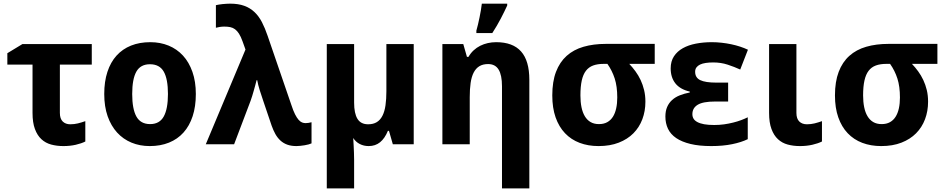

<svg xmlns="http://www.w3.org/2000/svg" viewBox="-20 -786 5147 1046"><path d="M306.2 -434.1V-170.9Q306.2 -139.2 321.8 -124Q337.4 -108.9 362.8 -108.9Q384.8 -108.9 404.5 -113.8Q424.3 -118.7 444.8 -126V-15.1Q423.8 -4.4 392.8 2.7Q361.8 9.8 325.2 9.8Q289.6 9.8 258.8 1.5Q228 -6.8 205.6 -27.6Q183.1 -48.3 170.2 -83.3Q157.2 -118.2 157.2 -170.9V-434.1H20V-496.1L102.1 -545.9H480V-434.1Z M700.2 -273.9Q700.2 -192.4 723.1 -151.1Q746.1 -109.9 797.9 -109.9Q849.1 -109.9 872.1 -151.4Q895 -192.9 895 -273.9Q895 -355.5 872.1 -395.8Q849.1 -436 796.9 -436Q745.6 -436 722.9 -395.8Q700.2 -355.5 700.2 -273.9ZM1046.9 -273.9Q1046.9 -205.6 1029.5 -152.8Q1012.2 -100.1 979.7 -64Q947.3 -27.8 900.6 -9Q854 9.8 795.9 9.8Q741.7 9.8 696.3 -9Q650.9 -27.8 617.9 -64Q585 -100.1 566.4 -152.8Q547.9 -205.6 547.9 -273.9Q547.9 -341.8 565.2 -394.5Q582.5 -447.3 615 -483.2Q647.5 -519 693.8 -537.6Q740.2 -556.2 798.8 -556.2Q853 -556.2 898.4 -537.6Q943.8 -519 976.8 -483.2Q1009.8 -447.3 1028.3 -394.5Q1046.9 -341.8 1046.9 -273.9Z M1101.1 0 1317.4 -516.1 1301.3 -561Q1292 -586.9 1282 -602.5Q1272 -618.2 1260.3 -626.7Q1248.5 -635.3 1234.4 -638.2Q1220.2 -641.1 1202.1 -641.1Q1189.5 -641.1 1177.2 -639.2Q1165 -637.2 1156.2 -634.8V-757.8Q1162.6 -759.3 1172.1 -761Q1181.6 -762.7 1192.4 -763.7Q1203.1 -764.6 1213.9 -765.4Q1224.6 -766.1 1233.4 -766.1Q1278.3 -766.1 1310.5 -754.4Q1342.8 -742.7 1366.5 -720.2Q1390.1 -697.8 1407 -665.3Q1423.8 -632.8 1438 -590.8L1567.4 -213.9Q1577.6 -182.6 1587.4 -163.3Q1597.2 -144 1606.7 -133.3Q1616.2 -122.6 1625.5 -118.9Q1634.8 -115.2 1645 -115.2Q1651.9 -115.2 1660.4 -116.5Q1668.9 -117.7 1677.2 -120.1V-4.9Q1671.4 -2 1661.4 0.7Q1651.4 3.4 1639.6 5.4Q1627.9 7.3 1616 8.5Q1604 9.8 1595.2 9.8Q1566.4 9.8 1544.9 2Q1523.4 -5.9 1507.6 -20.5Q1491.7 -35.2 1480.2 -55.7Q1468.8 -76.2 1460 -101.1L1415 -233.9Q1403.8 -266.1 1394.8 -295.2Q1385.7 -324.2 1381.3 -349.1H1377.9Q1374.5 -335.9 1370.6 -321.3Q1366.7 -306.6 1362.5 -292Q1358.4 -277.3 1354 -263.2Q1349.6 -249 1345.2 -236.8L1255.4 0Z M1909.2 -227.1Q1909.2 -168 1927.5 -138.4Q1945.8 -108.9 1985.4 -108.9Q2013.7 -108.9 2032.7 -120.6Q2051.8 -132.3 2063.5 -155.3Q2075.2 -178.2 2080.1 -211.9Q2085 -245.6 2085 -289.1V-545.9H2233.9V0H2120.1L2099.1 -73.2H2093.3Q2076.2 -31.7 2050.5 -11Q2024.9 9.8 1988.3 9.8Q1961.9 9.8 1939.9 -1.5Q1918 -12.7 1904.3 -34.2Q1905.3 -13.7 1906.7 7.3Q1907.7 25.4 1908.4 45.9Q1909.2 66.4 1909.2 84V240.2H1760.3V-545.9H1909.2Z M2714.8 240.2V-315.9Q2714.8 -376.5 2696.5 -406.7Q2678.2 -437 2639.2 -437Q2610.8 -437 2591.6 -425.3Q2572.3 -413.6 2560.5 -390.6Q2548.8 -367.7 2543.9 -334Q2539.1 -300.3 2539.1 -256.8V0H2390.1V-545.9H2503.9L2523.9 -476.1H2532.2Q2543.9 -496.6 2560.3 -511.7Q2576.7 -526.9 2596.2 -536.6Q2615.7 -546.4 2637.7 -551.3Q2659.7 -556.2 2683.1 -556.2Q2773.9 -556.2 2818.8 -505.6Q2863.8 -455.1 2863.8 -351.1V240.2ZM2575.2 -619.1Q2579.6 -633.8 2584 -652.6Q2588.4 -671.4 2592.5 -691.2Q2596.7 -710.9 2599.9 -730.5Q2603 -750 2605 -766.1H2743.2V-755.9Q2728 -722.7 2708 -684.3Q2688 -646 2662.1 -606H2575.2Z M3496.1 -231.9Q3496.1 -180.7 3479.5 -136.5Q3462.9 -92.3 3430.7 -59.8Q3398.4 -27.3 3350.8 -8.8Q3303.2 9.8 3240.7 9.8Q3184.1 9.8 3137.7 -7.8Q3091.3 -25.4 3058.1 -60.3Q3024.9 -95.2 3006.8 -146.7Q2988.8 -198.2 2988.8 -266.1Q2988.8 -341.3 3009 -394.5Q3029.3 -447.8 3067.1 -481.7Q3105 -515.6 3158.9 -531.2Q3212.9 -546.9 3280.8 -546.9H3546.9V-438H3408.2Q3426.3 -418.9 3442.1 -397.2Q3458 -375.5 3470 -350.1Q3481.9 -324.7 3489 -295.4Q3496.1 -266.1 3496.1 -231.9ZM3142.1 -266.1Q3142.1 -231 3147.9 -202.1Q3153.8 -173.3 3166 -152.8Q3178.2 -132.3 3197.3 -121.1Q3216.3 -109.9 3243.2 -109.9Q3269.5 -109.9 3288.3 -120.4Q3307.1 -130.9 3319.1 -149.9Q3331.1 -168.9 3336.9 -195.6Q3342.8 -222.2 3342.8 -254.9Q3342.8 -314.9 3328.9 -358.2Q3314.9 -401.4 3289.1 -438H3268.1Q3235.4 -438 3211.4 -429.2Q3187.5 -420.4 3172.1 -400.4Q3156.7 -380.4 3149.4 -347.4Q3142.1 -314.5 3142.1 -266.1Z M3946.8 -335.9V-232.9H3876Q3809.6 -232.9 3780.8 -215.1Q3752 -197.3 3752 -164.1Q3752 -150.4 3758.3 -139.6Q3764.6 -128.9 3779.1 -121.1Q3793.5 -113.3 3816.2 -109.1Q3838.9 -105 3871.1 -105Q3898.9 -105 3924.8 -108.6Q3950.7 -112.3 3974.1 -118.2Q3997.6 -124 4017.8 -131.6Q4038.1 -139.2 4053.7 -147V-27.8Q4018.6 -10.7 3968.5 -0.5Q3918.5 9.8 3855 9.8Q3789.1 9.8 3741.7 -1.7Q3694.3 -13.2 3663.8 -33.9Q3633.3 -54.7 3619.1 -84.5Q3605 -114.3 3605 -150.9Q3605 -181.2 3614.5 -203.1Q3624 -225.1 3641.4 -241Q3658.7 -256.8 3683.3 -266.6Q3708 -276.4 3737.8 -282.2V-287.1Q3685.1 -299.3 3659.4 -331.8Q3633.8 -364.3 3633.8 -413.1Q3633.8 -452.1 3651.6 -479.2Q3669.4 -506.3 3700 -523.4Q3730.5 -540.5 3771.2 -548.3Q3812 -556.2 3857.9 -556.2Q3884.3 -556.2 3911.1 -553.2Q3938 -550.3 3963.4 -544.9Q3988.8 -539.6 4012 -532Q4035.2 -524.4 4054.7 -515.1L4012.7 -407.2Q3980.5 -421.9 3944.1 -433.8Q3907.7 -445.8 3865.7 -445.8Q3843.3 -445.8 3825 -443.1Q3806.6 -440.4 3793.9 -434.3Q3781.2 -428.2 3774.2 -418.7Q3767.1 -409.2 3767.1 -395Q3767.1 -362.8 3794.9 -349.4Q3822.8 -335.9 3882.8 -335.9Z M4318.8 -545.9V-170.9Q4318.8 -139.2 4334.5 -124Q4350.1 -108.9 4376 -108.9Q4397.9 -108.9 4417.7 -113.8Q4437.5 -118.7 4458 -126V-15.1Q4436.5 -4.4 4405.5 2.7Q4374.5 9.8 4337.9 9.8Q4302.2 9.8 4271.5 1.5Q4240.7 -6.8 4218.3 -27.6Q4195.8 -48.3 4182.9 -83.3Q4169.9 -118.2 4169.9 -170.9V-545.9Z M5036.1 -231.9Q5036.1 -180.7 5019.5 -136.5Q5002.9 -92.3 4970.7 -59.8Q4938.5 -27.3 4890.9 -8.8Q4843.3 9.8 4780.8 9.8Q4724.1 9.8 4677.7 -7.8Q4631.3 -25.4 4598.1 -60.3Q4564.9 -95.2 4546.9 -146.7Q4528.8 -198.2 4528.8 -266.1Q4528.8 -341.3 4549.1 -394.5Q4569.3 -447.8 4607.2 -481.7Q4645 -515.6 4699 -531.2Q4752.9 -546.9 4820.8 -546.9H5086.9V-438H4948.2Q4966.3 -418.9 4982.2 -397.2Q4998 -375.5 5010 -350.1Q5022 -324.7 5029.1 -295.4Q5036.1 -266.1 5036.1 -231.9ZM4682.1 -266.1Q4682.1 -231 4688 -202.1Q4693.8 -173.3 4706.1 -152.8Q4718.3 -132.3 4737.3 -121.1Q4756.3 -109.9 4783.2 -109.9Q4809.6 -109.9 4828.4 -120.4Q4847.2 -130.9 4859.1 -149.9Q4871.1 -168.9 4877 -195.6Q4882.8 -222.2 4882.8 -254.9Q4882.8 -314.9 4868.9 -358.2Q4855 -401.4 4829.1 -438H4808.1Q4775.4 -438 4751.5 -429.2Q4727.5 -420.4 4712.2 -400.4Q4696.8 -380.4 4689.5 -347.4Q4682.1 -314.5 4682.1 -266.1Z"/></svg>

Font: Droid Sans
Style: Bold
Weight: 700
Foundry: Ascender Corporation
Version: Version 1.00 build 112